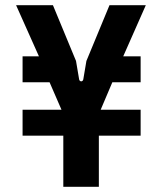

<svg xmlns="http://www.w3.org/2000/svg" viewBox="-20 -720 625 740"><path d="M224 0H361V-197H522V-297H368L413 -403H522V-503H455L542 -700H402L313 -485L301 -414C299 -404 287 -404 285 -414L273 -485L184 -700H42L130 -503H67V-403H171L217 -297H67V-197H224Z"/></svg>

Font: Finlandica SemiBold
Style: Regular
Weight: 600
Designer: Niklas Ekholm, Juho Hiilivirta, Jaakko Suomalainen
Foundry: Helsinki Type Studio
Version: Version 2.000;Glyphs 3.2 (3202)